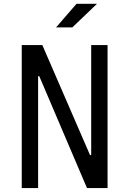

<svg xmlns="http://www.w3.org/2000/svg" viewBox="-20 -960 660 980"><path d="M91 0H174.5V-571H180.5L424 0H529V-730H445.5V-168.5H439.5L196 -730H91ZM266 -820 370.5 -940.5H475L349 -820Z"/></svg>

Font: Monaspace Argon
Style: Regular
Weight: 400
Designer: Riley Cran & the Lettermatic Team
Foundry: Lettermatic
Version: Version 1.200 (Monaspace Argon)